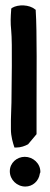

<svg xmlns="http://www.w3.org/2000/svg" viewBox="-20 -680 183 704"><path d="M16 -52C16 -21 42 4 73 4C100 4 122 -16 126 -43V-44C126 -44 128 -46 128 -50C128 -81 101 -105 71 -105C42 -105 16 -83 16 -52ZM20 -206C20 -180 27 -157 33 -139H39C57 -139 72 -145 83 -151L114 -188V-304C114 -380 116 -569 111 -640V-644L108 -646C88 -663 47 -665 24 -651L21 -648V-644C19 -617 18 -597 21 -569C26 -522 22 -356 22 -304C22 -285 20 -261 20 -240Z"/></svg>

Font: SolarCharger
Style: 750
Weight: 700
Designer: Mew Too
Foundry: Cannot Into Space Fonts/KineticPlasma Fonts
Version: Version 1.100